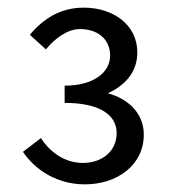

<svg xmlns="http://www.w3.org/2000/svg" viewBox="-20 -910 450 502"><path d="M202 -428C286 -428 356 -478 356 -558C356 -616 312 -653 262 -666C307 -687 339 -721 339 -773C339 -846 275 -890 199 -890C139 -890 94 -862 58 -819L100 -781C125 -811 157 -834 189 -834C237 -834 268 -806 268 -765C268 -720 224 -686 149 -686V-641C235 -641 285 -613 285 -562C285 -513 245 -484 197 -484C152 -484 113 -509 87 -549L40 -513C73 -464 131 -428 202 -428Z"/></svg>

Font: Noto Sans Mono CJK SC Regular
Style: Regular
Weight: 400
Designer: Ryoko NISHIZUKA (kana & ideographs); Paul D. Hunt (Latin, Greek & Cyrillic); Wenlong ZHANG (bopomofo); Sandoll Communica
Foundry: Adobe Systems Incorporated
Version: Version 1.005;PS 1.005;hotconv 1.0.96;makeotf.lib2.5.65012